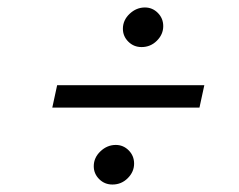

<svg xmlns="http://www.w3.org/2000/svg" viewBox="-20 -615 639 514"><path d="M120 -327 133 -387H527L514 -327ZM281 -121Q260 -121 245.5 -135.5Q231 -150 231 -170Q231 -193 249 -210Q267 -227 290 -227Q310 -227 324.5 -212.5Q339 -198 339 -177Q339 -155 322 -138Q305 -121 281 -121ZM359 -489Q338 -489 323.5 -503.5Q309 -518 309 -538Q309 -561 327 -578Q345 -595 368 -595Q388 -595 402.5 -580.5Q417 -566 417 -545Q417 -523 400 -506Q383 -489 359 -489Z"/></svg>

Font: Red Hat Text
Style: Italic
Weight: 400
Italic angle: -12°
Designer: Pentagram, MCKL
Foundry: Pentagram, MCKL
Version: Version 1.023